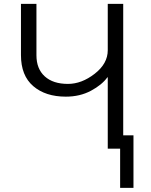

<svg xmlns="http://www.w3.org/2000/svg" viewBox="-20 -751 763 970"><path d="M586.9 -67.4H654.3V198.2H586.9ZM85.9 -472.7V-731.4H164.1V-471.7Q164.1 -403.3 206.1 -365.2Q248 -327.1 323.2 -327.1Q392.6 -327.1 458.5 -378.4Q524.4 -429.7 524.4 -497.1V-731.4H602.5V0H524.4V-360.4H522.5Q495.1 -322.3 439.5 -292.5Q383.8 -262.7 312.5 -262.7Q210 -262.7 147.9 -315.9Q85.9 -369.1 85.9 -472.7Z"/></svg>

Font: Gothic A1
Style: Regular
Weight: 400
Designer: HanYang I&C Co.,Ltd.
Foundry: HanYang I&C Co.,Ltd.
Version: Version 2.50